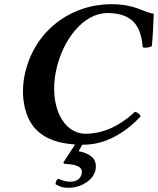

<svg xmlns="http://www.w3.org/2000/svg" viewBox="-20 -678 751 913"><path d="M286 101C322 103 375 107 369 145C365 172 344 186 314 186C294 186 283 182 257 172C248 176 245 188 244 198C267 209 273 215 305 215C370 215 428 175 435 125C443 70 398 50 354 41L371 10H378C471 10 566 -36 649 -125C646 -134 632 -146 621 -146C538 -68 455 -42 388 -42C277 -42 215 -178 245 -334C275 -489 377 -616 491 -616C623 -616 651 -539 659 -453C670 -449 690 -452 702 -458C707 -510 709 -558 711 -613C663 -618 627 -658 509 -658C321 -658 139 -535 96 -315C78 -221 95 -111 161 -53C205 -14 263 4 337 9L281 95Z"/></svg>

Font: Libertinus Serif
Style: Bold Italic
Weight: 700
Italic angle: -12°
Designer: Philipp H. Poll, Khaled Hosny
Foundry: Caleb Maclennan
Version: Version 7.050;RELEASE